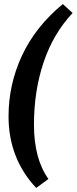

<svg xmlns="http://www.w3.org/2000/svg" viewBox="-20 -789 377 944"><path d="M218 91 158 135Q22 -10 22 -217Q22 -375 89 -517.5Q156 -660 289 -769L337 -725Q242 -624 194.5 -483Q147 -342 147 -175.5Q147 -9 218 91Z"/></svg>

Font: Andada SC
Style: Bold Italic
Weight: 700
Italic angle: -8.29999°
Designer: Carolina Giovagnoli
Foundry: Carolina Giovagnoli
Version: Version 1.003